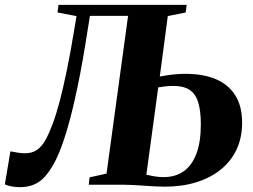

<svg xmlns="http://www.w3.org/2000/svg" viewBox="-42 -763 1046 793"><path d="M41.5 10Q22 10 6 7Q-10 4 -22 -1.5L1 -138Q19 -134.5 33.2 -132.2Q47.5 -130 58.5 -130Q89 -129.5 109.5 -143Q130 -156.5 146.5 -186Q161.5 -213.5 176 -252.5Q190.5 -291.5 204.8 -345.8Q219 -400 234 -472.5Q249 -545 264.5 -639.5L274 -696.5L195.5 -711.5L199.5 -743H729L725 -711.5L651 -696.5L618 -447Q632.5 -449.5 649.5 -452.2Q666.5 -455 685.8 -456.5Q705 -458 725 -458Q797.5 -458 849.5 -436Q901.5 -414 929.8 -369.2Q958 -324.5 958 -256.5Q958 -194 934.8 -145Q911.5 -96 869 -62Q826.5 -28 768 -10Q709.5 8 638 8Q620.5 8 598.5 6.8Q576.5 5.5 553.2 4Q530 2.5 508.5 1.2Q487 0 470 0H324.5L328 -30.5L398 -46L487 -697.5H329.5L319.5 -636Q309.5 -571 299.2 -513Q289 -455 278.2 -403.8Q267.5 -352.5 256.5 -307.5Q245.5 -262.5 234 -224Q222.5 -185.5 210.5 -153.5Q181 -75 142.5 -32.5Q104 10 41.5 10ZM634 -31.5Q683 -31.5 717.2 -56Q751.5 -80.5 769.5 -129Q787.5 -177.5 787.5 -249Q787.5 -306.5 776.2 -341.5Q765 -376.5 740.5 -392.2Q716 -408 675 -408Q654 -408 637.5 -406Q621 -404 611.5 -402L562.5 -41.5Q579 -37.5 597 -34.5Q615 -31.5 634 -31.5Z"/></svg>

Font: Merriweather 96pt ExtraBold
Style: Italic
Weight: 800
Italic angle: -7.8°
Version: Version 2.101